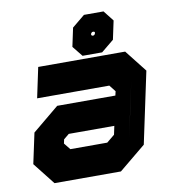

<svg xmlns="http://www.w3.org/2000/svg" viewBox="-83 -812 791 884"><g transform="rotate(-10 313.0 -370.0)"><path d="M100.5 0 19.5 -103 50 -245.5 174.5 -348.5H446.5L451 -368L427 -398.5H89.5L119.5 -540H526L607 -437L536 -103L411 0ZM152 -69 101 -132 121 -225 185 -278H503.5L473.5 -137L390.5 -69ZM152 -69H390.5L473.5 -137L530.5 -403L479 -467H166.5H479L530.5 -403L503.5 -278H185L121 -225L101 -132ZM199.5 -141.5H372L409 -172L417.5 -212H204.5L179 -191L175 -172ZM329.5 -555 290.5 -603.5 309 -690.5 368.5 -739.5H460L498.5 -690.5L480 -603.5L421 -555ZM357.5 -597.5H411.5L443 -623L453.5 -673L433 -699H379L347.5 -673L337 -623ZM357.5 -597.5 337 -623 347.5 -673 379 -699H433L453.5 -673L443 -623L411.5 -597.5ZM388.5 -638.5H397L402.5 -643.5L404.5 -651L401 -655.5H392.5L387 -651L385 -643.5Z"/></g></svg>

Font: Tourney Thin Black
Style: Italic
Weight: 900
Italic angle: -12°
Version: Version 1.015